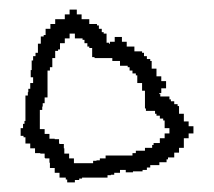

<svg xmlns="http://www.w3.org/2000/svg" viewBox="-20 -393 446 400"><path d="M23 -110H29V-107H33V-94H43V-84H53V-74H63H64V-73H73V-64H74V-63H83V-54H84V-53V-43H94V-33H104V-23H117V-19H120V-13H136V-18H145V-21H151V-23H204V-28H211V-29H218V-33H230V-39H242V-34H257V-36H277V-39H286V-44H293V-49H312V-55H327V-61H330V-65H343V-75H353V-85H363V-105H373V-115H383V-130H373V-140H363V-156H353V-172H350V-176H343V-182H336V-186H333V-192H314V-197H312V-199H316V-209H326V-224H316V-234H306V-250H296V-266H293V-270H286V-276H280V-283H276V-286H260V-296H244V-306H234V-316H219V-306H209V-302H207V-304H202V-323H196V-326H192V-333H186V-340H182V-343H166V-353H150V-363H140V-373H125V-363H115V-353H95V-343H85V-333H75V-320H71V-317H65V-302H59V-283H54V-276H49V-267H46V-247H44V-232H49V-220H43V-210V-208H39V-201H38V-194H33V-141H31V-135H28V-126H23ZM174 -53H134V-63H124V-73H114V-84H113V-93H104V-94H103V-103H94V-104H83V-114H73V-124H63V-164H68V-171H69V-178H73V-190H79V-246H84V-253H89V-272H95V-287H101V-290H105V-303H115V-313H125V-323H136V-313H152V-310H156V-303H162V-296H166V-293H172V-274H177V-272H214V-266H230V-256H246V-253H250V-246H256V-240H263V-236H266V-220H276V-204H282V-167H284V-162H303V-156H306V-152H313V-146H320V-142H323V-126H333V-115H323V-105H313V-95H300V-91H297V-85H282V-79H263V-74H256V-69H200V-63H188V-59H181V-58H174Z"/></svg>

Font: Camosport
Style: Oln
Weight: 400
Version: Version 001.000